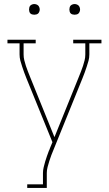

<svg xmlns="http://www.w3.org/2000/svg" viewBox="-20 -717 540 952"><path d="M115 215V197H193V141Q193 127 196.5 112.5Q200 98 204 84Q208 70 213 56.5Q218 43 223 29L224 28Q225 25 226 22.5Q227 20 228 17L240 -12L111 -329Q105 -343 100 -357.5Q95 -372 90 -386.5Q85 -401 81 -416Q77 -431 77 -447V-502H17V-520H157V-502H97V-447Q97 -432 100.5 -418Q104 -404 108.5 -390Q113 -376 118.5 -362.5Q124 -349 129 -336L250 -37L371 -336Q376 -349 381.5 -362.5Q387 -376 391.5 -390Q396 -404 399.5 -418Q403 -432 403 -447V-502H343V-520H483V-502H423V-447Q423 -431 419 -416Q415 -401 410 -386.5Q405 -372 400 -357.5Q395 -343 389 -329L246 24Q240 38 234.5 52.5Q229 67 224.5 81.5Q220 96 216 111Q212 126 212 141V215ZM350 -644Q345 -644 339.5 -645.5Q334 -647 330.5 -650.5Q327 -654 325.5 -659.5Q324 -665 324 -670Q324 -675 325.5 -680.5Q327 -686 330.5 -689.5Q334 -693 339.5 -695Q345 -697 350 -697Q355 -697 360.5 -695Q366 -693 369.5 -689.5Q373 -686 375 -680.5Q377 -675 377 -670Q377 -665 375 -659.5Q373 -654 369.5 -650.5Q366 -647 360.5 -645.5Q355 -644 350 -644ZM150 -644Q145 -644 139.5 -645.5Q134 -647 130.5 -650.5Q127 -654 125.5 -659.5Q124 -665 124 -670Q124 -675 125.5 -680.5Q127 -686 130.5 -689.5Q134 -693 139.5 -695Q145 -697 150 -697Q155 -697 160.5 -695Q166 -693 169.5 -689.5Q173 -686 175 -680.5Q177 -675 177 -670Q177 -665 175 -659.5Q173 -654 169.5 -650.5Q166 -647 160.5 -645.5Q155 -644 150 -644Z"/></svg>

Font: Iosevka Curly Slab Thin
Style: Regular
Weight: 100
Monospace: yes
Designer: Belleve Invis
Foundry: Belleve Invis
Version: Version 22.1.2; ttfautohint (v1.8.4)